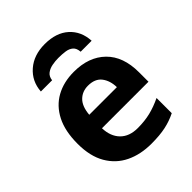

<svg xmlns="http://www.w3.org/2000/svg" viewBox="-218 -894 1027 1027"><g transform="rotate(-45 295.5 -380.5)"><path d="M303 -556Q416 -556 482 -491.5Q548 -427 548 -308V-236H196Q198 -173 233.5 -137Q269 -101 332 -101Q385 -101 428 -111.5Q471 -122 517 -144V-29Q477 -9 432.5 0.5Q388 10 325 10Q243 10 180 -20.5Q117 -51 81 -113Q45 -175 45 -269Q45 -365 77.5 -428.5Q110 -492 168 -524Q226 -556 303 -556ZM304 -450Q261 -450 232.5 -422Q204 -394 199 -335H408Q407 -385 382 -417.5Q357 -450 304 -450ZM298 -771Q384 -771 434 -726Q484 -681 488 -606H405Q403 -634 388 -647Q373 -660 349.5 -663.5Q326 -667 297 -667Q274 -667 250 -662.5Q226 -658 209 -645Q192 -632 189 -606H104Q109 -679 162 -725Q215 -771 298 -771Z"/></g></svg>

Font: Noto IKEA Latin
Style: Bold
Weight: 700
Designer: Monotype Design Team
Foundry: Monotype Imaging Inc.
Version: Version 1.0